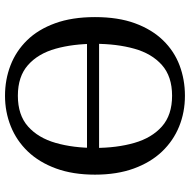

<svg xmlns="http://www.w3.org/2000/svg" viewBox="-16 -708 740 747"><g transform="rotate(-90 353.5 -335.0)"><path d="M611 -319H97V-366H611ZM151 -335Q151 -250 170.5 -182Q190 -114 234.5 -74.5Q279 -35 354 -35Q429 -35 473.5 -74.5Q518 -114 537 -182Q556 -250 556 -335Q556 -420 537 -488Q518 -556 473.5 -595.5Q429 -635 354 -635Q279 -635 234.5 -595.5Q190 -556 170.5 -488Q151 -420 151 -335ZM354 -685Q417 -685 472.5 -663.5Q528 -642 570 -599Q612 -556 636 -490Q660 -424 660 -335Q660 -245 636 -179.5Q612 -114 570 -70.5Q528 -27 472.5 -6Q417 15 354 15Q290 15 234.5 -7.5Q179 -30 137 -74Q95 -118 71 -183.5Q47 -249 47 -335Q47 -421 71 -486.5Q95 -552 137 -596Q179 -640 235 -662.5Q291 -685 354 -685Z"/></g></svg>

Font: Source Serif 4 Variable
Style: Regular
Weight: 400
Designer: Frank Grießhammer
Foundry: Adobe
Version: Version 4.005;hotconv 1.1.0;makeotfexe 2.6.0